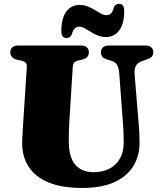

<svg xmlns="http://www.w3.org/2000/svg" viewBox="-20 -930 806 970"><path d="M601 -310 582.5 -559Q580.5 -587.5 570.5 -603Q560.5 -618.5 539.5 -624L525.5 -628Q506 -633.5 498 -642.2Q490 -651 490 -666.5Q490 -681.5 500.2 -690.8Q510.5 -700 529 -700H715Q734 -700 744.2 -690.8Q754.5 -681.5 754.5 -666.5Q754.5 -651 745.8 -642.8Q737 -634.5 718.5 -628.5L705 -624Q676 -615 667 -598.2Q658 -581.5 660 -554L680 -312.5Q682.5 -286 683.8 -260.5Q685 -235 685 -207.5Q685 -143 654 -91.5Q623 -40 558.8 -10.2Q494.5 19.5 394 19.5Q293 19.5 226 -8Q159 -35.5 125.5 -86.5Q92 -137.5 92 -207Q92 -215.5 92.5 -228.5Q93 -241.5 94.2 -264Q95.5 -286.5 98 -322.5L115.5 -590.5Q116.5 -605 110.8 -612.2Q105 -619.5 87.5 -623.5L67.5 -628Q32 -636.5 32 -666.5Q32 -681.5 42.2 -690.8Q52.5 -700 71.5 -700H389.5Q408.5 -700 418.8 -690.8Q429 -681.5 429 -666.5Q429 -651 420.5 -642Q412 -633 393.5 -628.5L372.5 -623.5Q360 -620.5 354.2 -613Q348.5 -605.5 347.5 -591L330.5 -319.5Q328.5 -289 328 -263Q327.5 -237 327.5 -219.5Q327.5 -134.5 360.8 -97.2Q394 -60 452.5 -60Q499.5 -60 533.8 -78.2Q568 -96.5 586.5 -130Q605 -163.5 605 -210Q605 -245.5 603.8 -267.8Q602.5 -290 601 -310ZM516 -743Q493 -743 474 -750.8Q455 -758.5 438.5 -769Q422 -779.5 407.5 -787.2Q393 -795 379.5 -795Q352 -795 342.5 -755.5Q335.5 -738 316.5 -738Q290 -738 290 -773Q290 -837.5 314.8 -871.2Q339.5 -905 382 -905Q405 -905 424 -897.2Q443 -889.5 459.2 -879.2Q475.5 -869 490 -861.2Q504.5 -853.5 518 -853.5Q547 -853.5 555 -892.5Q562 -910.5 582 -910.5Q607.5 -910.5 607.5 -875.5Q607.5 -811 582.8 -777Q558 -743 516 -743Z"/></svg>

Font: Fraunces Black
Style: Regular
Weight: 900
Version: Version 1.000;[b76b70a41]